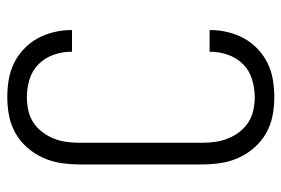

<svg xmlns="http://www.w3.org/2000/svg" viewBox="-146 -638 791 540"><g transform="rotate(90 250.0 -367.5)"><path d="M253 8Q228 8 204 4Q180 0 158 -10.5Q136 -21 117.5 -38.5Q99 -56 87.5 -77Q76 -98 70 -122.5Q64 -147 64 -171V-174H125V-172Q125 -147 133.5 -122.5Q142 -98 160 -80Q178 -62 203 -54.5Q228 -47 253 -47Q271 -47 289.5 -51Q308 -55 323.5 -65Q339 -75 350.5 -90Q362 -105 369 -122.5Q376 -140 378.5 -158Q381 -176 381 -195V-540Q381 -559 378.5 -577Q376 -595 369 -612.5Q362 -630 350.5 -645Q339 -660 323.5 -670Q308 -680 289.5 -684Q271 -688 253 -688Q228 -688 203 -680.5Q178 -673 160 -655Q142 -637 133.5 -612.5Q125 -588 125 -563V-561H64V-564Q64 -588 70 -612.5Q76 -637 87.5 -658Q99 -679 117.5 -696.5Q136 -714 158 -724.5Q180 -735 204 -739Q228 -743 253 -743Q279 -743 305 -738Q331 -733 354 -720Q377 -707 394.5 -687Q412 -667 423 -643Q434 -619 438 -592.5Q442 -566 442 -540V-195Q442 -169 438 -142.5Q434 -116 423 -92Q412 -68 394.5 -48Q377 -28 354 -15Q331 -2 305 3Q279 8 253 8Z"/></g></svg>

Font: Iosevka SS18 Light
Style: Regular
Weight: 300
Monospace: yes
Designer: Belleve Invis
Foundry: Belleve Invis
Version: Version 25.1.1; ttfautohint (v1.8.4)